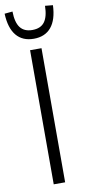

<svg xmlns="http://www.w3.org/2000/svg" viewBox="-111 -956 456 994"><g transform="rotate(-10 117.0 -459.0)"><path d="M87 0V-705H147V0ZM117 -760Q58 -760 25.5 -799Q-7 -838 -10 -914L32 -918Q33 -860 54 -833Q75 -806 117 -806Q161 -806 181.5 -833.5Q202 -861 203 -918L244 -914Q241 -838 208.5 -799Q176 -760 117 -760Z"/></g></svg>

Font: Nunito Sans 10pt Condensed Light
Style: Regular
Weight: 300
Width: 3
Designer: Vernon Adams
Foundry: Vernon Adams
Version: Version 3.101;gftools[0.9.27]